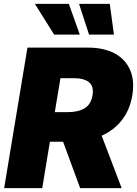

<svg xmlns="http://www.w3.org/2000/svg" viewBox="-20 -974 709 994"><path d="M1.5 0 122.1 -727.5H435.5Q516.6 -727.5 572.5 -698Q628.4 -668.5 653.1 -613Q677.7 -557.6 665 -480.5Q652.3 -404.8 610.8 -352.1Q569.3 -299.3 506.3 -271.5L609.9 0H395L306.6 -240.2H238.3L198.7 0ZM263.7 -393.6H333Q385.3 -393.6 418.2 -413.6Q451.2 -433.6 459 -480.5Q466.8 -526.9 440.7 -548.1Q414.6 -569.3 362.3 -569.3H293ZM260.3 -794.9 160.6 -954.1H336.4L393.1 -794.9ZM440.9 -794.9 389.2 -954.1H548.3L569.8 -794.9Z"/></svg>

Font: Inter Black
Style: Italic
Weight: 900
Italic angle: -9.39999°
Designer: Rasmus Andersson
Foundry: rsms
Version: Version 4.000;git-a52131595